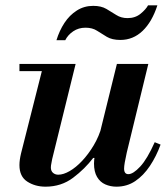

<svg xmlns="http://www.w3.org/2000/svg" viewBox="-20 -690 625 721"><path d="M151 11Q112 11 82.5 -8Q53 -27 53 -70Q53 -89 59 -114L144 -450H264L176 -93Q175 -86 173 -77Q171 -68 171 -61Q171 -48 179 -41Q187 -34 199 -34Q218 -34 241.5 -47.5Q265 -61 288.5 -86Q312 -111 332 -144.5Q352 -178 363 -218L337 -97H330Q299 -56 254.5 -22.5Q210 11 151 11ZM53 -423V-450H220V-423ZM417 11Q395 11 375.5 2.5Q356 -6 344.5 -25.5Q333 -45 333 -76Q333 -89 336 -106Q339 -123 346 -154L419 -450H537L456 -117Q451 -95 448.5 -80Q446 -65 446 -57Q446 -36 462 -36Q480 -36 506.5 -64.5Q533 -93 561 -156L583 -147Q567 -103 543 -67Q519 -31 488 -10Q457 11 417 11ZM192 -539Q203 -575 222 -604Q241 -633 268.5 -650.5Q296 -668 330 -668Q360 -668 379.5 -656.5Q399 -645 417 -633.5Q435 -622 459 -622Q488 -622 508 -638.5Q528 -655 536 -670H571Q551 -608 515.5 -574Q480 -540 432 -540Q401 -540 381.5 -551.5Q362 -563 344.5 -574.5Q327 -586 301 -586Q275 -586 255 -572.5Q235 -559 225 -539Z"/></svg>

Font: Libre Bodoni Medium
Style: Italic
Weight: 500
Italic angle: -13°
Designer: Pablo Impallari, Rodrigo Fuenzalida
Foundry: Impallari Type
Version: Version 2.005;gftools[0.9.23]